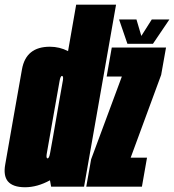

<svg xmlns="http://www.w3.org/2000/svg" viewBox="-51 -805 751 828"><path d="M169.5 0 164.5 -27.5Q110 2.5 57 2.5Q4 2.5 -17.5 -23.5Q-37 -48 -28.5 -95.5Q-11.5 -193 7.5 -301Q26.5 -409 43.8 -506.2Q61 -603.5 164 -603.5Q206 -603.5 242.5 -584.5L277.5 -785H449.5L311.5 0ZM177 -211 204.5 -369.5Q206 -377 207 -383.5L220.5 -460Q222.5 -475 218 -477Q217.5 -477.5 216.5 -477.5Q209.5 -477.5 205.8 -455Q202 -432.5 178.5 -301Q155 -167 151 -144.5Q147.5 -125 152.5 -122.5Q153 -122 154 -122Q161 -122 165 -144.5Q168.5 -163 177 -211ZM321 0 342 -118 474.5 -475H409L431 -600H665L644 -482L512.5 -125H583L561 0ZM498.5 -616 462.5 -721H537.5L558.5 -650L603.5 -721H679.5L608.5 -616Z"/></svg>

Font: Anybody UltraCondensed Black
Style: Italic
Weight: 900
Width: 1
Italic angle: -10°
Designer: Tyler Finck
Foundry: Etcetera Type Company
Version: Version 1.010; ttfautohint (v1.8.3) -l 8 -r 50 -G 200 -x 14 